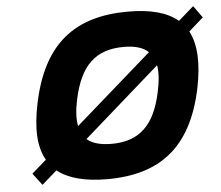

<svg xmlns="http://www.w3.org/2000/svg" viewBox="-50 -735 922 800"><g transform="rotate(-5 411.0 -335.0)"><path d="M367 9C275 9 205 -9 159 -46C143 -60 129 -76 119 -94L265 -222C269 -198 279 -179 295 -165L96 9L58 -41L119 -94C87 -149 83 -228 105 -332C156 -576 290 -679 513 -679C607 -679 676 -661 722 -622C738 -609 751 -593 761 -574L615 -446C611 -470 601 -489 586 -503L786 -678L822 -628L761 -574C791 -518 795 -438 773 -332C722 -95 591 9 367 9ZM265 -222 586 -503C564 -524 530 -534 483 -534C365 -534 301 -473 271 -335C261 -289 259 -251 265 -222ZM295 -165C317 -146 351 -136 398 -136C514 -136 579 -197 608 -335C618 -380 620 -417 615 -446Z"/></g></svg>

Font: LT Wave Text Black Italic
Style: Regular
Weight: 900
Designer: Daniel Lyons
Version: Version 2.5 (Glyphs App)